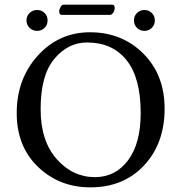

<svg xmlns="http://www.w3.org/2000/svg" viewBox="-20 -797 781 827"><path d="M107.5 -677Q94 -690 94 -709Q94 -728 107.5 -741Q121 -754 140 -754Q159 -754 172 -741Q185 -728 185 -709Q185 -690 172 -677Q159 -664 140 -664Q121 -664 107.5 -677ZM570 -677Q557 -690 557 -709Q557 -728 570 -741Q583 -754 602 -754Q621 -754 634 -741Q647 -728 647 -709Q647 -690 634 -677Q621 -664 602 -664Q583 -664 570 -677ZM355 -614Q273 -614 214 -543.5Q155 -473 155 -327Q155 -190 224 -112Q293 -34 389 -34Q477 -34 531.5 -106.5Q586 -179 586 -310Q586 -462 525 -538Q464 -614 355 -614ZM689 -329Q689 -179 600.5 -84.5Q512 10 369 10Q236 10 144 -78Q52 -166 52 -310Q52 -457 143 -557.5Q234 -658 368 -658Q505 -658 597 -566.5Q689 -475 689 -329ZM454 -733H246Q235 -733 235 -748Q235 -757 241 -767Q247 -777 254 -777H462Q474 -777 474 -763Q474 -753 468 -743Q462 -733 454 -733Z"/></svg>

Font: Libertinus Sans
Style: Regular
Weight: 400
Designer: Philipp H. Poll
Foundry: Khaled Hosny
Version: Version 6.1